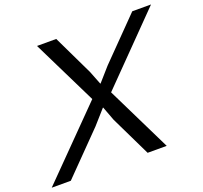

<svg xmlns="http://www.w3.org/2000/svg" viewBox="-187 -968 1187 1125"><g transform="rotate(-20 407.0 -405.0)"><path d="M667 0H548L427 -250L394 -338H392L314 -250L69 0H-50L351 -407L153 -810H273L393 -560L426 -476H428L502 -560L747 -810H864L468 -406Z"/></g></svg>

Font: TypoPRO Sinkin Sans
Style: 400 Italic
Weight: 400
Italic angle: -112°
Designer: Keith Bates
Foundry: K-Type
Version: Sinkin Sans (version 1.0)  by Keith Bates   •   © 2014   www